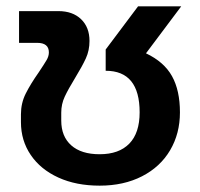

<svg xmlns="http://www.w3.org/2000/svg" viewBox="-20 -570 631 605"><path d="M46 -185V-210Q46 -245 61 -275Q76 -305 102 -342Q120 -369 127 -381Q134 -393 134 -405Q134 -435 97 -435H40V-535H164Q209 -535 235.5 -509.5Q262 -484 262 -441Q262 -411 250.5 -386Q239 -361 217 -325Q195 -289 184 -265.5Q173 -242 173 -215V-190Q173 -140 204.5 -112Q236 -84 294 -84Q355 -84 387.5 -117.5Q420 -151 420 -216Q420 -347 313 -347V-414L415 -550H551L440 -402Q497 -375 522 -330Q547 -285 547 -216Q547 -149 516 -96.5Q485 -44 427.5 -14.5Q370 15 294 15Q220 15 164 -10.5Q108 -36 77 -81.5Q46 -127 46 -185Z"/></svg>

Font: Prompt Medium
Style: Regular
Weight: 500
Designer: Katatrad Team
Foundry: CadsonDemak
Version: Version 1.001